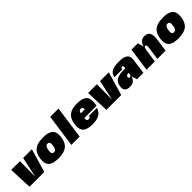

<svg xmlns="http://www.w3.org/2000/svg" viewBox="405 -2276 3862 3862"><g transform="rotate(-45 2336.0 -345.0)"><path d="M324 -62 418 -500H667L520 0H99L79 -500H328Z M752 -448.5Q832 -510 990.5 -510Q1149 -510 1211.5 -448.5Q1274 -387 1255 -250Q1236 -113 1156 -51.5Q1076 10 917.5 10Q759 10 696.5 -51.5Q634 -113 653 -250Q672 -387 752 -448.5ZM889 -250Q881 -194 893 -168Q905 -142 939 -142Q973 -142 992 -168Q1011 -194 1019 -250Q1027 -306 1015 -332Q1003 -358 969 -358Q936 -358 916.5 -332Q897 -306 889 -250Z M1290 0 1388 -700H1624L1526 0Z M2206 -198H1857Q1851 -156 1862 -137Q1873 -118 1903 -118Q1946 -118 1957 -164H2180Q2153 -73 2083 -31.5Q2013 10 1886 10Q1733 10 1672.5 -51.5Q1612 -113 1631 -250Q1650 -387 1728 -448.5Q1806 -510 1959 -510Q2112 -510 2172.5 -449Q2233 -388 2214 -254ZM1940 -382Q1910 -382 1895 -366Q1880 -350 1875 -314H1985Q1990 -349 1979 -365.5Q1968 -382 1940 -382Z M2512 -62 2606 -500H2855L2708 0H2287L2267 -500H2516Z M3157 0 3120 -119Q3099 -51 3059.5 -21Q3020 9 2951 9Q2874 9 2839.5 -27.5Q2805 -64 2816 -143Q2830 -239 2898 -280.5Q2966 -322 3105 -322H3147L3150 -340Q3157 -394 3125 -394Q3094 -394 3088 -350H2866Q2878 -434 2945 -472Q3012 -510 3149.5 -510Q3287 -510 3342.5 -464Q3398 -418 3383 -316L3339 0ZM3103 -207Q3061 -207 3055 -165Q3050 -130 3080 -130Q3094 -130 3103.5 -135.5Q3113 -141 3119 -152.5Q3125 -164 3128 -183L3131 -207Z M3681 -500 3717 -371Q3731 -419 3752.5 -449.5Q3774 -480 3802.5 -495Q3831 -510 3869 -510Q3960 -510 3993.5 -453Q4027 -396 4009 -270L3971 0H3736L3772 -258Q3781 -310 3775.5 -334Q3770 -358 3747 -358Q3715 -358 3703 -270L3665 0H3429L3499 -500Z M4165 -448.5Q4245 -510 4403.5 -510Q4562 -510 4624.5 -448.5Q4687 -387 4668 -250Q4649 -113 4569 -51.5Q4489 10 4330.5 10Q4172 10 4109.5 -51.5Q4047 -113 4066 -250Q4085 -387 4165 -448.5ZM4302 -250Q4294 -194 4306 -168Q4318 -142 4352 -142Q4386 -142 4405 -168Q4424 -194 4432 -250Q4440 -306 4428 -332Q4416 -358 4382 -358Q4349 -358 4329.5 -332Q4310 -306 4302 -250Z"/></g></svg>

Font: Fivo Sans Modern ExtBlk
Style: Regular
Weight: 900
Designer: Alexander Slobzheninov
Foundry: Alexander Slobzheninov
Version: 1.0